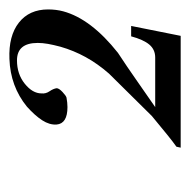

<svg xmlns="http://www.w3.org/2000/svg" viewBox="-18 -824 403 407"><g transform="rotate(-90 183.5 -620.5)"><path d="M363 -688Q347 -629 275 -572Q246 -553 217.5 -533Q189 -513 160 -493H265Q282 -493 292.5 -505.5Q303 -518 310 -544H332L311 -439H74L76 -448Q86 -455 102 -468Q118 -481 141 -500L231 -591Q252 -615 266 -640.5Q280 -666 288 -694Q292 -709 294 -720.5Q296 -732 296 -742Q296 -786 259 -786Q230 -786 209.5 -769.5Q189 -753 189 -734Q188 -725 193.5 -717Q199 -709 200 -702Q200 -697 192 -689.5Q184 -682 180 -681Q174 -680 169.5 -679.5Q165 -679 160 -679Q125 -679 123 -702Q122 -717 132 -732.5Q142 -748 161 -765Q204 -800 262 -802Q311 -804 339 -782Q367 -760 367 -720Q367 -703 363 -688Z"/></g></svg>

Font: GFS Didot
Style: Bold Italic
Weight: 700
Italic angle: -12°
Designer: Designed by Takis Katsoulidis and George D. Matthiopoulos.
Foundry: Designed by Takis Katsoulidis and George D. Matthiopoulos.
Version: Version 1.0